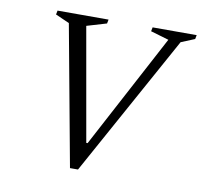

<svg xmlns="http://www.w3.org/2000/svg" viewBox="-67 -632 749 708"><g transform="rotate(10 307.0 -278.0)"><path d="M239 4 142 -522 90 -545 93 -560H284L281 -545L207 -523L282 -98H287L514 -525L446 -545L449 -560H614L611 -545L560 -524L269 4Z"/></g></svg>

Font: Spectral SC Light
Style: Italic
Weight: 300
Italic angle: -10°
Designer: Jean-Baptiste Levee
Foundry: Production Type
Version: Version 2.001